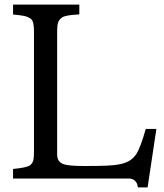

<svg xmlns="http://www.w3.org/2000/svg" viewBox="-20 -767 706 825"><path d="M36.1 -41Q98.1 -46.9 109.9 -57.4Q121.6 -67.9 123.8 -81.1Q126 -94.2 126 -114.7V-633.3Q126 -674.8 113.8 -684.8Q101.6 -694.8 83.7 -698.5Q65.9 -702.1 36.1 -704.6V-747.1H320.8V-705.1Q261.2 -702.1 247.3 -692.4Q233.4 -682.6 229.5 -669.7Q225.6 -656.7 225.6 -635.3V-102.5Q225.6 -70.3 254.9 -61Q277.8 -53.7 341.1 -53.7Q404.3 -53.7 439 -55.2Q473.6 -56.6 498 -62Q522.5 -67.4 538.6 -77.9Q554.7 -88.4 566.4 -106Q583 -131.8 606.4 -212.9H651.9L614.3 38.1H572.3Q570.8 20 560.3 10Q549.8 0 532.7 0H36.1Z"/></svg>

Font: Metamorphous
Style: Regular
Weight: 400
Designer: James Grieshaber
Foundry: James Grieshaber
Version: Version 1.001